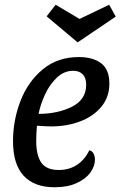

<svg xmlns="http://www.w3.org/2000/svg" viewBox="-20 -771 509 811"><path d="M442 -418Q442 -361 408 -320Q374 -279 318 -258Q262 -237 196 -237Q178 -237 136 -240Q133 -204 133 -176Q133 -115 154.5 -84Q176 -53 228 -53Q272 -53 305 -74.5Q338 -96 357 -136Q369 -134 375 -122.5Q381 -111 381 -97Q381 -69 361.5 -42Q342 -15 303.5 2.5Q265 20 211 20Q125 20 80 -28.5Q35 -77 35 -175Q35 -263 66.5 -344.5Q98 -426 160.5 -478Q223 -530 313 -530Q373 -530 407.5 -503.5Q442 -477 442 -418ZM143 -290Q223 -290 283.5 -320Q344 -350 344 -413Q344 -442 329.5 -457Q315 -472 289 -472Q250 -472 219 -442Q188 -412 169 -369.5Q150 -327 143 -290ZM441 -751 469 -701 308 -592 177 -702 215 -751 316 -691Z"/></svg>

Font: Sansita Light Italic
Style: Regular
Weight: 300
Italic angle: -11°
Designer: Pablo Cosgaya
Foundry: Omnibus-Type
Version: Version 1.006